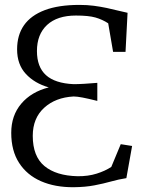

<svg xmlns="http://www.w3.org/2000/svg" viewBox="-20 -772 612 803"><path d="M288 11Q210 11.5 151.2 -14.2Q92.5 -40 59.8 -90.8Q27 -141.5 27 -216.5Q27 -289 69 -338.5Q111 -388 184 -406.5Q124.5 -423.5 88 -463Q51.5 -502.5 51.5 -565.5Q51.5 -625 80.2 -666.2Q109 -707.5 167 -729.5Q225 -751.5 312 -751.5Q344.5 -751.5 372.8 -747.8Q401 -744 425.8 -738.8Q450.5 -733.5 472.2 -728Q494 -722.5 513.5 -718.5L505 -555H453L432.5 -674.5Q408 -690.5 379.2 -698.8Q350.5 -707 297.5 -707Q219.5 -707 177 -667.8Q134.5 -628.5 134.5 -558.5Q134.5 -492 172.2 -457.8Q210 -423.5 288 -420Q306.5 -420 332.2 -421.5Q358 -423 387 -425.5V-350Q349 -359.5 325.5 -364Q302 -368.5 288 -368.5Q212 -364.5 164.5 -321Q117 -277.5 117 -204Q117 -118 166 -77.5Q215 -37 304.5 -35Q348.5 -34.5 384.2 -45.8Q420 -57 445.5 -74L485 -169L532.5 -161.5L508.5 -27Q476.5 -22 444.5 -13Q412.5 -4 374.8 3.2Q337 10.5 288 11Z"/></svg>

Font: Merriweather 36pt Light
Style: Regular
Weight: 300
Designer: Eben Sorkin
Foundry: Eben Sorkin
Version: Version 2.100